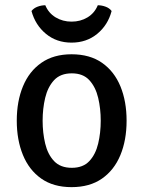

<svg xmlns="http://www.w3.org/2000/svg" viewBox="-20 -718 560 750"><path d="M474.5 -246.5Q474.5 -170.5 450.2 -112Q426 -53.5 378.2 -20.2Q330.5 13 259.5 13Q188.5 13 141 -20.5Q93.5 -54 69.5 -112.8Q45.5 -171.5 45.5 -246.5Q45.5 -322.5 69.8 -381Q94 -439.5 141.8 -472.8Q189.5 -506 259.5 -506Q331 -506 378.8 -472.5Q426.5 -439 450.5 -380.5Q474.5 -322 474.5 -246.5ZM146.5 -246.5Q146.5 -199.5 156.5 -157.2Q166.5 -115 191.2 -88.8Q216 -62.5 260.5 -62.5Q304.5 -62.5 329 -88.8Q353.5 -115 363.5 -157.2Q373.5 -199.5 373.5 -246.5Q373.5 -293.5 363.5 -335.8Q353.5 -378 329 -404.8Q304.5 -431.5 260.5 -431.5Q216 -431.5 191.2 -404.8Q166.5 -378 156.5 -335.8Q146.5 -293.5 146.5 -246.5ZM416 -675Q401.5 -620 359.8 -585.8Q318 -551.5 259.5 -551.5Q201 -551.5 159.5 -585.8Q118 -620 103 -675Q112 -686.5 127 -692Q142 -697.5 157 -697.5Q169.5 -667 197.2 -650.2Q225 -633.5 259.5 -633.5Q294.5 -633.5 322 -650.2Q349.5 -667 362 -697.5Q377 -697.5 392.2 -692Q407.5 -686.5 416 -675Z"/></svg>

Font: Signika Negative Light
Style: Regular
Weight: 400
Version: Version 2.001